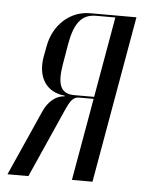

<svg xmlns="http://www.w3.org/2000/svg" viewBox="-65 -531 439 567"><g transform="rotate(5 155.0 -247.5)"><path d="M317 -495H179C120 -495 71 -450 60 -386L54 -354C44 -294 71 -251 126 -246V-244C100 -243 77 -223 64 -193L-22 0H40L128 -198C144 -235 152 -244 170 -244H212L169 0H230ZM113 -340 123 -399C134 -461 155 -489 198 -489H255L213 -250H154C113 -250 102 -278 113 -340Z"/></g></svg>

Font: Moniqa Ita Display
Style: Italic
Weight: 400
Italic angle: -10°
Designer: Rajesh Rajput
Foundry: Rajesh Rajput
Version: Version 1.000